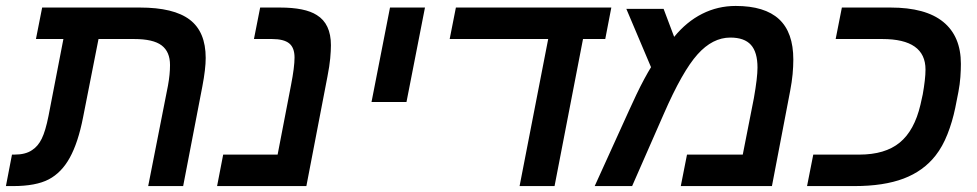

<svg xmlns="http://www.w3.org/2000/svg" viewBox="-40 -629 3303 649"><path d="M195.8 -95.7Q168 -45.4 124.8 -22.7Q81.5 0 3.9 0H-20L0.5 -106.4H8.8Q46.4 -106.4 68.4 -121.6Q88.4 -134.3 101.1 -160.2Q113.8 -186 124 -237.3L174.3 -497.1H81.5L102.5 -603.5H432.6Q547.4 -603.5 601.3 -562.5Q655.3 -521.5 655.3 -433.1Q655.3 -396 644 -336.9L579.1 0H460.9L527.8 -339.8Q534.7 -377.4 534.7 -409.2Q534.7 -454.1 506.3 -475.6Q478 -497.1 413.1 -497.1H293L240.7 -231.9Q224.1 -147 195.8 -95.7Z M1066.9 -370.6 995.6 0H693.8L714.4 -106.4H898.4L943.8 -341.8Q955.6 -402.3 955.6 -434.6Q955.6 -467.8 937.5 -482.4Q919.4 -497.1 879.4 -497.1H818.4L839.4 -603.5H906.2Q991.2 -603.5 1030.8 -578.1Q1078.6 -548.8 1078.6 -476.1Q1078.6 -458.5 1076.2 -431.6Q1073.7 -404.8 1066.9 -370.6Z M1396.5 -603.5 1334 -284.2H1215.8L1278.3 -603.5Z M1930.7 -497.1 1834.5 0H1716.3L1813 -497.1H1480L1501 -603.5H2026.4L2005.9 -497.1Z M2446.8 -608.9Q2544.9 -608.9 2593.3 -564.2Q2641.6 -519.5 2641.6 -427.7Q2641.6 -404.8 2639.2 -378.4Q2636.7 -352.1 2630.9 -321.8L2569.3 0H2261.2L2282.2 -106.4H2470.7L2508.3 -297.4Q2520.5 -366.7 2520.5 -400.4Q2520.5 -452.6 2498.3 -477.3Q2476.1 -502 2428.7 -502Q2368.7 -502 2317.9 -445.3Q2266.6 -388.2 2203.6 -243.7L2096.7 0H1970.2L2086.4 -255.9Q2098.1 -281.7 2111.3 -309.6Q2124.5 -337.4 2137.7 -361.8Q2150.9 -386.2 2160.6 -401.9L2077.1 -599.1H2203.1L2238.8 -504.4Q2280.8 -555.7 2333.5 -582.3Q2386.2 -608.9 2446.8 -608.9Z M3189 -264.6Q3179.2 -217.3 3162.6 -175.3Q3146 -133.3 3122.6 -103.5Q3081.5 -50.8 3014.4 -25.4Q2947.3 0 2848.1 0H2688L2709 -106.4H2864.7Q2951.7 -106.4 3001.2 -147Q3050.8 -187.5 3071.3 -274.9L3079.1 -310.1Q3083.5 -335 3085.9 -356Q3088.4 -377 3088.4 -394Q3088.4 -497.1 2942.4 -497.1H2784.7L2805.7 -603.5H2970.2Q3088.9 -603.5 3148.4 -554.9Q3208 -506.3 3208 -413.1Q3208 -392.6 3206.3 -368.7Q3204.6 -344.7 3199.7 -318.8Z"/></svg>

Font: Arimo SemiBold
Style: Italic
Weight: 600
Italic angle: -12°
Version: Version 1.33